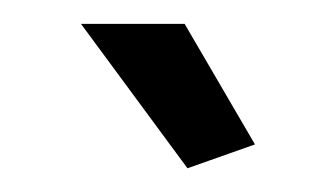

<svg xmlns="http://www.w3.org/2000/svg" viewBox="-20 -750 272 161"><path d="M47.9 -730H134.8L193.8 -628.9L137.2 -608.9Z"/></svg>

Font: Rawline Medium
Style: Regular
Weight: 500
Designer: Matt McInerney, Pablo Impallari, Rodrigo Fuenzalida
Foundry: Matt McInerney, Pablo Impallari, Rodrigo Fuenzalida
Version: Version 4.020;PS 004.020;hotconv 1.0.88;makeotf.lib2.5.64775